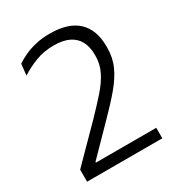

<svg xmlns="http://www.w3.org/2000/svg" viewBox="-159 -749 780 848"><g transform="rotate(-30 231.5 -324.5)"><path d="M37.5 0V-61.5L198 -224Q244 -271.5 277.5 -309.5Q311 -347.5 329.2 -384.2Q347.5 -421 347.5 -463V-468.5Q347.5 -509 332.5 -537.2Q317.5 -565.5 287.2 -580.2Q257 -595 210 -595Q159 -595 116 -578.2Q73 -561.5 40 -539.5L46 -597Q64.5 -609.5 90 -621.5Q115.5 -633.5 148.2 -641.2Q181 -649 221 -649Q316 -649 363.2 -604.2Q410.5 -559.5 410.5 -475V-468.5Q410.5 -417.5 391.2 -375.2Q372 -333 336.5 -290.8Q301 -248.5 251.5 -198.5L113.5 -57.5V-40.5L88 -53.5H421V0Z"/></g></svg>

Font: Anek Bangla Light
Style: Regular
Weight: 300
Designer: Sulekha Rajkumar (Bangla), Yesha Goshar (Latin)
Foundry: Ek Type
Version: Version 1.003